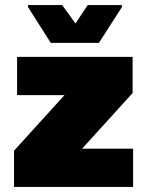

<svg xmlns="http://www.w3.org/2000/svg" viewBox="-20 -733 577 753"><path d="M35 0V-142L233 -360H47V-510H500V-368L302 -150H502V0ZM179 -565 90 -705V-713H224L276 -641L324 -713H458V-705L368 -565Z"/></svg>

Font: Saira Black
Style: Regular
Weight: 900
Designer: Hector Gatti with collaboration of the Omnibus-Type team
Foundry: Omnibus-Type
Version: Version 1.100; ttfautohint (v1.8.3)